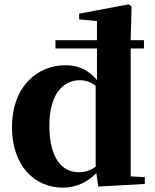

<svg xmlns="http://www.w3.org/2000/svg" viewBox="-20 -846 713 883"><path d="M420 -80C396 -61 370 -54 342 -54C265 -54 207 -118 207 -270C207 -412 270 -477 347 -477C371 -477 396 -470 420 -451ZM581 -35V-623H642V-661H581L585 -817L571 -826L344 -783V-757L426 -749V-661H235V-623H426V-478C387 -524 341 -546 282 -546C146 -546 35 -442 35 -262C35 -85 138 17 269 17C330 17 382 -8 423 -50L432 12L646 0V-31Z"/></svg>

Font: Noto Serif TC Black
Style: Regular
Weight: 900
Version: Version 1.001;PS 1.001;hotconv 16.6.54;makeotf.lib2.5.65590